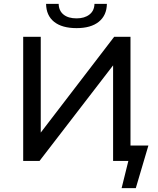

<svg xmlns="http://www.w3.org/2000/svg" viewBox="-20 -835 822 996"><path d="M260.8 -721.7C288.1 -700 326.9 -689.1 377.2 -689.1C426.9 -689.1 465.4 -700.1 492.7 -722.2C520 -744.3 533.9 -775.3 534.5 -815.1H470.1C469.5 -791.2 460.8 -772.6 443.9 -759.5C427 -746.3 404.8 -739.7 377.2 -739.7C348.4 -739.7 325.8 -746.3 309.6 -759.5C293.3 -772.6 284.9 -791.2 284.3 -815.1H219C219.6 -774.6 233.5 -743.5 260.8 -721.7ZM749.8 -80H656.9V-644H572.2L191.4 -147.2V-644H100.3V0H184.9L566.7 -495.9V0H645.8L610.9 140.8H684.5Z"/></svg>

Font: Montserrat Ace
Style: Regular
Weight: 500
Designer: Julieta Ulanovsky
Foundry: Julieta Ulanovsky
Version: Version 1